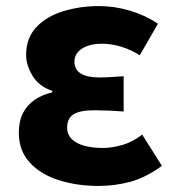

<svg xmlns="http://www.w3.org/2000/svg" viewBox="-20 -598 575 632"><path d="M304 14Q232 14 172 -5.5Q112 -25 77 -64Q42 -103 42 -161Q42 -199 55.5 -225.5Q69 -252 93.5 -269Q118 -286 152 -294V-299Q109 -313 87.5 -348Q66 -383 66 -417Q66 -473 99.5 -508.5Q133 -544 188 -561Q243 -578 306 -578Q357 -578 407.5 -563Q458 -548 500 -520L440 -416Q412 -434 380 -444Q348 -454 315 -454Q275 -454 250 -438Q225 -422 225 -395Q225 -369 246 -356Q267 -343 308 -343Q325 -343 346 -344.5Q367 -346 387 -347V-231Q362 -233 337.5 -234Q313 -235 290 -235Q244 -235 222.5 -222Q201 -209 201 -177Q201 -146 232 -128.5Q263 -111 320 -111Q347 -111 381.5 -120.5Q416 -130 448 -155L513 -52Q459 -13 408.5 0.5Q358 14 304 14Z"/></svg>

Font: Noto Sans JP ExtraBold
Style: Regular
Weight: 800
Designer: Ryoko NISHIZUKA  (kana, bopomofo & ideographs); Paul D. Hunt (Latin, Greek & Cyrillic); Sandoll Communications , Soo-you
Foundry: Adobe
Version: Version 2.004-H2;hotconv 1.0.118;makeotfexe 2.5.65603